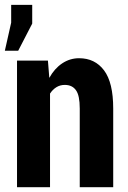

<svg xmlns="http://www.w3.org/2000/svg" viewBox="-28 -781 533 801"><path d="M171.9 -528.3Q173.8 -509.8 177.7 -456.1Q199.2 -495.1 231.4 -516.6Q263.7 -538.1 301.8 -538.1Q368.2 -538.1 406.2 -487.3Q444.3 -436.5 444.3 -328.1Q444.3 -218.8 444.3 0Q409.2 0 304.7 0Q304.7 -82 304.7 -328.1Q304.7 -382.8 289.1 -404.3Q273.4 -426.8 242.2 -426.8Q222.7 -426.8 207 -417Q191.4 -407.2 180.7 -390.6Q180.7 -259.8 180.7 0Q146.5 0 43 0Q43 -83 43 -330.1Q43 -379.9 43 -528.3Q75.2 -528.3 171.9 -528.3ZM106.4 -682.6Q91.8 -654.3 47.9 -569.3Q34.2 -569.3 -7.8 -569.3Q-1 -598.6 18.6 -686.5Q18.6 -705.1 18.6 -760.7Q41 -760.7 106.4 -760.7Q106.4 -741.2 106.4 -682.6Z"/></svg>

Font: Noto Sans Hebrew DECATHLON 
Style: Bold
Weight: 400
Designer: Monotype Design Team
Version: Version 2.000;GOOG;noto-fonts:20170220:a8a215d2e889